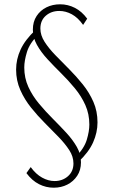

<svg xmlns="http://www.w3.org/2000/svg" viewBox="-20 -678 533 894"><path d="M345 76 332 53Q372 13 384 -27Q396 -67 396 -98Q396 -147 377.5 -188.5Q359 -230 328.5 -267Q298 -304 264.5 -337Q231 -370 201 -402.5Q171 -435 152 -469Q133 -503 133 -540Q133 -577 150.5 -603.5Q168 -630 196.5 -644Q225 -658 260 -658Q296 -658 328.5 -641.5Q361 -625 386 -591L367 -562Q343 -596 314.5 -611.5Q286 -627 256 -627Q219 -627 193.5 -605Q168 -583 168 -545Q168 -514 187.5 -483.5Q207 -453 237.5 -421.5Q268 -390 301.5 -356.5Q335 -323 365.5 -285Q396 -247 415 -203.5Q434 -160 434 -108Q434 -61 413.5 -15Q393 31 345 76ZM230 196Q194 196 161.5 179.5Q129 163 103 128L123 100Q147 133 176 149Q205 165 234 165Q271 165 296.5 142.5Q322 120 322 83Q322 51 302.5 21Q283 -9 252.5 -40.5Q222 -72 188.5 -105.5Q155 -139 124.5 -177Q94 -215 74.5 -259Q55 -303 55 -354Q55 -402 76 -447.5Q97 -493 145 -538L158 -516Q118 -477 105.5 -436Q93 -395 93 -364Q93 -315 112 -273.5Q131 -232 161.5 -195.5Q192 -159 225.5 -125.5Q259 -92 289 -59.5Q319 -27 338 6.5Q357 40 357 78Q357 114 339.5 140.5Q322 167 293.5 181.5Q265 196 230 196Z"/></svg>

Font: Ysabeau Office ExtraLight
Style: Regular
Weight: 250
Designer: Christian Thalmann (Catharsis Fonts)
Version: Version 2.001;gftools[0.9.30]; featfreeze: tnum,lnum,ss02